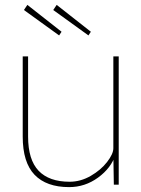

<svg xmlns="http://www.w3.org/2000/svg" viewBox="-20 -756 578 786"><path d="M73 -197V-525H95V-197Q95 -102 138 -57Q181 -12 265 -12Q310 -12 351.5 -36Q393 -60 418.5 -93Q444 -126 444 -149V-525H466V0H446L444 -121L453 -123Q435 -68 381.5 -29Q328 10 263 10Q170 10 121.5 -40.5Q73 -91 73 -197ZM198 -715 212 -736 352 -626 342 -611ZM78 -715 92 -736 232 -626 222 -611Z"/></svg>

Font: Easer Grotesk Variable
Style: Regular
Weight: 400
Designer: Boardeaser, Bonnie Shaver-Troup, Thomas Jockin
Foundry: Lexend
Version: Version 1.001;Glyphs 3.1.2 (3151)